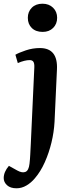

<svg xmlns="http://www.w3.org/2000/svg" viewBox="-62 -786 401 1035"><path d="M88 -690Q88 -723 109.5 -744.5Q131 -766 167 -766Q202 -766 224 -744.5Q246 -723 246 -690Q246 -657 224.5 -635.5Q203 -614 168 -614Q131 -614 109.5 -635Q88 -656 88 -690ZM232 -129Q229 -74 215.5 -18Q202 38 179.5 88.5Q157 139 126 175Q106 199 80.5 214Q55 229 27 229Q-6 229 -24 212.5Q-42 196 -42 174Q-42 141 -14 108L31 133Q58 148 75.5 140.5Q93 133 97 97Q100 71 101 48.5Q102 26 104 -10L123 -422Q124 -444 118 -453Q112 -462 98 -462Q71 -462 34 -446L21 -491Q40 -502 77 -514.5Q114 -527 153 -527Q251 -527 245 -411Z"/></svg>

Font: Literata 36pt SemiBold
Style: Italic
Weight: 600
Italic angle: -2°
Designer: Latin by Veronika Burian and Jose Scaglione. Greek by Irene Vlachou. Cyrillic by Vera Evstafieva
Foundry: TypeTogether
Version: Version 3.002